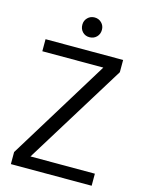

<svg xmlns="http://www.w3.org/2000/svg" viewBox="-125 -911 737 985"><g transform="rotate(15 244.0 -419.0)"><path d="M450 -600 119 -64H461V0H32V-64L362 -601H38V-665H450ZM201 -786Q201 -808 216 -823Q231 -838 253 -838Q275 -838 290 -823Q305 -808 305 -786Q305 -763 290 -748Q275 -733 252 -733Q230 -733 215.5 -748Q201 -763 201 -786Z"/></g></svg>

Font: BreeCF
Style: Light
Weight: 300
Designer: Veronika Burian, Jos Scaglione
Foundry: TypeTogether
Version: Version 0.0.2